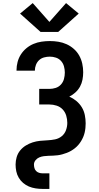

<svg xmlns="http://www.w3.org/2000/svg" viewBox="-20 -1009 640 1244"><path d="M243 -802 110 -921 192 -989 300 -867 408 -989 490 -921 357 -802ZM255 215Q233 215 210.5 211.5Q188 208 167.5 199.5Q147 191 130 176.5Q113 162 101.5 142.5Q90 123 85.5 101Q81 79 81 57Q81 33 88 9Q95 -15 110.5 -34Q126 -53 147 -66Q168 -79 191.5 -86.5Q215 -94 239 -96.5Q263 -99 287.5 -100Q312 -101 336.5 -106Q361 -111 380 -126.5Q399 -142 407.5 -165.5Q416 -189 416 -213Q416 -237 409 -260Q402 -283 386 -300Q370 -317 347 -324.5Q324 -332 300 -332H234V-433H300Q321 -433 341 -439.5Q361 -446 375 -461.5Q389 -477 394.5 -497.5Q400 -518 400 -539Q400 -559 394.5 -579Q389 -599 375.5 -614Q362 -629 342.5 -635.5Q323 -642 303 -642Q284 -642 265.5 -637Q247 -632 233.5 -619.5Q220 -607 213 -589Q206 -571 206 -553Q206 -552 206 -552Q206 -552 206 -551H87Q87 -552 87 -552.5Q87 -553 87 -554Q87 -581 94 -607.5Q101 -634 115.5 -656.5Q130 -679 151 -696.5Q172 -714 197 -724.5Q222 -735 249 -739Q276 -743 303 -743Q331 -743 358.5 -738.5Q386 -734 411.5 -722.5Q437 -711 458.5 -692Q480 -673 493.5 -648.5Q507 -624 513 -596.5Q519 -569 519 -541Q519 -517 514.5 -493Q510 -469 498.5 -448Q487 -427 469 -410.5Q451 -394 429 -383Q454 -372 475 -354.5Q496 -337 510 -314Q524 -291 529.5 -264Q535 -237 535 -210Q535 -195 533.5 -180Q532 -165 528.5 -150Q525 -135 519 -121Q513 -107 505 -94Q497 -81 487 -69.5Q477 -58 465 -48.5Q453 -39 440 -31.5Q427 -24 412.5 -18.5Q398 -13 383.5 -9Q369 -5 354 -3Q339 -1 323.5 -0.5Q308 0 293 0.5Q278 1 263 3Q248 5 234 11Q220 17 210 29.5Q200 42 200 57Q200 68 203 79.5Q206 91 214 99Q222 107 233 110.5Q244 114 255 114H300V215Z"/></svg>

Font: Iosevka Custom Extended
Style: Bold
Weight: 700
Width: 7
Monospace: yes
Designer: Belleve Invis
Foundry: Belleve Invis
Version: Version 11.2.4; ttfautohint (v1.8.4)